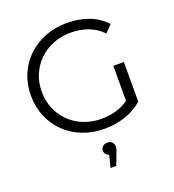

<svg xmlns="http://www.w3.org/2000/svg" viewBox="-166 -835 1105 1216"><g transform="rotate(-20 386.5 -227.0)"><path d="M421 6Q341 6 273.5 -20.5Q206 -47 156.5 -95Q107 -143 79.5 -208Q52 -273 52 -350Q52 -427 79.5 -492Q107 -557 157 -605Q207 -653 274.5 -679.5Q342 -706 422 -706Q502 -706 568.5 -681Q635 -656 682 -605L636 -558Q592 -602 539 -621Q486 -640 425 -640Q360 -640 305.5 -618.5Q251 -597 210.5 -557.5Q170 -518 147.5 -465.5Q125 -413 125 -350Q125 -288 147.5 -235Q170 -182 210.5 -142.5Q251 -103 305.5 -81.5Q360 -60 424 -60Q484 -60 537.5 -78Q591 -96 636 -139L678 -83Q628 -39 561 -16.5Q494 6 421 6ZM678 -83 607 -92V-350H678ZM369 252 397 144 404 172Q385 172 373 161Q361 150 361 133Q361 116 373 105Q385 94 404 94Q424 94 435.5 105.5Q447 117 447 133Q447 143 444.5 154Q442 165 436 178L408 252Z"/></g></svg>

Font: Montserrat Thin
Style: Regular
Weight: 400
Version: Version 9.000